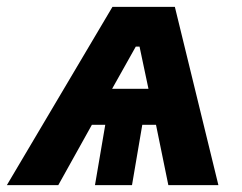

<svg xmlns="http://www.w3.org/2000/svg" viewBox="-64 -540 705 560"><path d="M446 -520H264L-44 0H106L204 -176H243L213 0H321L351 -176H391L427 0H573ZM263 -281 332 -404H343L369 -281Z"/></svg>

Font: Fixel Display 20240404
Style: Bold Italic
Weight: 700
Italic angle: -10°
Designer: AlfaBravo + MacPaw
Foundry: Kyrylo Tkachov, Marchela Mozhyna, Serhii Makarenko, Maria Weinstein, Zakhar Kryvoshyya
Version: Version 1.211;Glyphs 3.2 (3225)